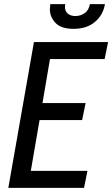

<svg xmlns="http://www.w3.org/2000/svg" viewBox="-20 -902 539 922"><path d="M400 -81.5 383.5 0H20L143 -700H499L482.5 -618.5H220L184 -407H391L374.5 -325.5H170L128 -81.5ZM332.5 -763.5Q274 -763.5 246.8 -791.8Q219.5 -820 219.5 -858Q219.5 -866 221.5 -882H293.5Q292 -876 292 -869.5Q292 -847 306.2 -836Q320.5 -825 341.5 -825Q367 -825 386.8 -839Q406.5 -853 411.5 -882H484Q475 -830 436 -796.8Q397 -763.5 332.5 -763.5Z"/></svg>

Font: Cabin Condensed
Style: Italic
Weight: 400
Width: 3
Italic angle: -10°
Designer: Pablo Impallari
Foundry: Pablo Impallari. http://www.impallari.com Igino Marini. http://www.ikern.com
Version: Version 3.001; ttfautohint (v1.8.3)